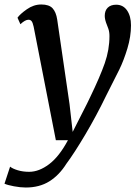

<svg xmlns="http://www.w3.org/2000/svg" viewBox="-68 -587 617 856"><path d="M59 -499Q44 -499 23 -479L10 -508Q21 -524 51.5 -545.5Q82 -567 116 -567Q151 -567 166.5 -550Q182 -533 187 -500L242 -123L256 1L320 -125L334 -154Q378 -245 399 -305Q420 -365 420 -426Q420 -445 415 -459Q410 -473 409 -475Q399 -499 399 -516Q399 -540 412.5 -553Q426 -566 450 -566Q481 -566 498.5 -540.5Q516 -515 516 -474Q516 -424 500 -371Q484 -318 464 -277Q444 -236 406 -162Q362 -71 312.5 12.5Q263 96 228 143Q196 194 152 221.5Q108 249 47 249Q23 249 -6 243.5Q-35 238 -48 232L-23 156Q-12 165 11 172Q34 179 62 179Q106 179 151 145Q196 111 235 38H181L82 -468Q78 -486 73 -492.5Q68 -499 59 -499Z"/></svg>

Font: Koeln Type Serif
Style: Italic
Weight: 400
Italic angle: -8°
Designer: Eben Sorkin
Foundry: Eben Sorkin
Version: Version 2.002